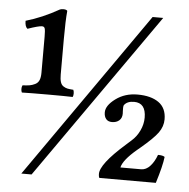

<svg xmlns="http://www.w3.org/2000/svg" viewBox="-49 -706 755 765"><g transform="rotate(5 328.0 -323.5)"><path d="M95.2 -582Q81.1 -582 38.1 -566.9Q27.8 -574.7 27.8 -598.1Q92.8 -616.7 160.2 -654.8Q165 -657.2 173.8 -657.2Q186 -657.2 189.9 -651.9Q186 -611.8 186 -540V-397Q186 -378.4 189.5 -367.2Q192.9 -356 201.2 -350.6Q209.5 -345.2 217.8 -343.5Q226.1 -341.8 241.2 -340.8Q244.1 -335 244.1 -326.2Q244.1 -317.4 241.2 -312Q211.4 -313 147 -313Q67.9 -313 38.1 -312Q35.2 -316.9 34.9 -325.7Q34.7 -334.5 38.1 -340.8Q56.6 -341.8 66.7 -343.5Q76.7 -345.2 87.9 -350.6Q99.1 -356 104 -367.2Q108.9 -378.4 108.9 -397V-541Q108.9 -566.4 106.4 -574.2Q104 -582 95.2 -582ZM64 9.8 530.8 -657.2H573.2L105 9.8ZM374 -262.2Q374 -289.6 410.9 -316.9Q447.8 -344.2 498 -344.2Q551.8 -344.2 582.8 -322.3Q613.8 -300.3 613.8 -254.9Q613.8 -226.6 595.7 -201.4Q577.6 -176.3 526.9 -133.8L515.1 -124Q461.4 -78.6 455.1 -48.8H538.1Q557.6 -48.8 573.7 -66.2Q589.8 -83.5 600.1 -111.8Q619.6 -111.8 627 -106Q623 -69.8 601.1 0H375Q372.1 -5.9 372.1 -15.1Q371.1 -54.7 467.8 -140.1L490.2 -160.2Q510.3 -177.7 522.2 -203.1Q534.2 -228.5 534.2 -254.9Q534.2 -314 486.8 -314Q459 -314 446.8 -296.9Q445.3 -292.5 445.1 -286.4Q444.8 -280.3 445.3 -272.5Q445.8 -264.6 445.8 -263.2Q445.8 -245.6 434.6 -235.8Q423.3 -226.1 405.8 -226.1Q390.1 -226.1 382.1 -235.8Q374 -245.6 374 -262.2Z"/></g></svg>

Font: Common Serif SemiBold
Style: Regular
Weight: 600
Designer: Philipp H. Poll, Khaled Hosny
Foundry: Stefan Peev, Context Ltd.
Version: Version 1.026